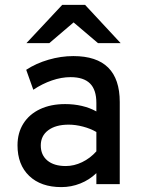

<svg xmlns="http://www.w3.org/2000/svg" viewBox="-20 -752 576 784"><path d="M230.5 12Q147 12 99.2 -33.8Q51.5 -79.5 51.5 -158.5Q51.5 -209.5 75.5 -247.5Q99.5 -285.5 143.2 -306.2Q187 -327 246 -327Q282 -327 314.2 -319.5Q346.5 -312 373.5 -297V-331.5Q373.5 -385.5 347.5 -411.2Q321.5 -437 268 -437Q231 -437 191.8 -423.5Q152.5 -410 116 -385.5L87 -467Q127.5 -493.5 178.2 -508.2Q229 -523 279.5 -523Q374.5 -523 421.8 -476Q469 -429 469 -335.5V0H373.5V-45Q345 -17.5 308 -2.8Q271 12 230.5 12ZM248.5 -74Q282.5 -74 315.2 -89.8Q348 -105.5 373.5 -134V-213Q349.5 -227 319 -235Q288.5 -243 260.5 -243Q207.5 -243 177 -220.2Q146.5 -197.5 146.5 -158Q146.5 -119 173.5 -96.5Q200.5 -74 248.5 -74ZM88 -576 234 -732H327.5L472.5 -576H380L280.5 -660.5L181.5 -576Z"/></svg>

Font: Overpass Medium
Style: Regular
Weight: 500
Designer: Delve Withrington, Dave Bailey, Thomas Jockin
Foundry: Delve Fonts LLC
Version: Version 4.000